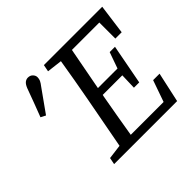

<svg xmlns="http://www.w3.org/2000/svg" viewBox="-159 -879 1075 1075"><g transform="rotate(-45 378.0 -342.0)"><path d="M180 0 188 -40 274 -51 332 -360Q356 -489 377 -618L286 -629L294 -670H756L732 -492H682V-619H465L417 -365H572L606 -461H648L603 -224H561L564 -319H409L407 -310Q395 -246 384 -180.5Q373 -115 362 -50H622L667 -178H718L679 0ZM74 -477Q90 -519 106 -561Q122 -603 137 -645Q146 -667 157 -675.5Q168 -684 181 -684Q199 -684 210 -672.5Q221 -661 221 -647Q221 -634 216 -623Q211 -612 197 -594Q174 -561 150 -528Q126 -495 103 -462Z"/></g></svg>

Font: Source Serif Pro
Style: Italic
Weight: 400
Italic angle: -12°
Designer: Frank Grießhammer
Foundry: Adobe Systems Incorporated
Version: Version 3.001;hotconv 1.0.111;makeotfexe 2.5.65597